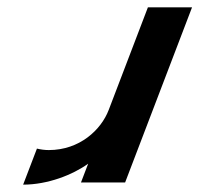

<svg xmlns="http://www.w3.org/2000/svg" viewBox="-20 -502 585 522"><path d="M80.4 -98 42.9 0C109.7 0 177.5 -26.6 219.7 -57L200.2 -6H320.2L502.1 -482H382.1L275.5 -203C255 -149.3 196.8 -94 112.6 -94C101.1 -94 89.7 -95.7 80.4 -98Z"/></svg>

Font: Din Kursivschrift
Style: Extended Italic
Weight: 400
Version: Version 1.089